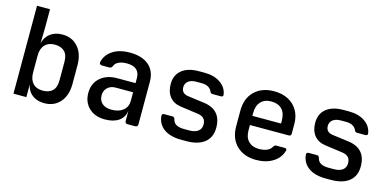

<svg xmlns="http://www.w3.org/2000/svg" viewBox="-69 -1130 3138 1540"><g transform="rotate(15 1500.0 -360.0)"><path d="M341 10Q281 10 241.5 -20Q202 -50 191 -104V0H84V-730H192V-573L189 -446Q201 -499 241.5 -529.5Q282 -560 341 -560Q423 -560 472 -504Q521 -448 521 -352V-197Q521 -102 472 -46Q423 10 341 10ZM303 -84Q355 -84 384 -111.5Q413 -139 413 -200V-351Q413 -411 384 -438.5Q355 -466 303 -466Q251 -466 221.5 -434.5Q192 -403 192 -346V-205Q192 -147 221.5 -115.5Q251 -84 303 -84Z M845 10Q761 10 711.5 -37.5Q662 -85 662 -162Q662 -240 715 -287.5Q768 -335 856 -335H1008V-375Q1008 -470 901 -470Q861 -470 834 -457.5Q807 -445 798 -422Q790 -402 773 -402H712Q701 -402 694.5 -408Q688 -414 690 -425Q703 -485 758.5 -522.5Q814 -560 902 -560Q1004 -560 1060 -511.5Q1116 -463 1116 -376V-22Q1116 0 1093 0H1032Q1010 0 1010 -22V-103H1009Q1002 -50 959 -20Q916 10 845 10ZM876 -79Q937 -79 972.5 -108.5Q1008 -138 1008 -188V-259H864Q821 -259 795.5 -234Q770 -209 770 -170Q770 -128 798 -103.5Q826 -79 876 -79Z M1478 9Q1389 9 1336 -28.5Q1283 -66 1276 -133Q1274 -154 1295 -154H1363Q1379 -154 1384 -135Q1396 -80 1478 -80H1522Q1569 -80 1595 -99.5Q1621 -119 1621 -155Q1621 -218 1554 -227L1409 -247Q1348 -255 1315 -295.5Q1282 -336 1282 -401Q1282 -476 1332.5 -517.5Q1383 -559 1476 -559H1521Q1600 -559 1652 -524Q1704 -489 1714 -431Q1718 -410 1696 -410H1627Q1611 -410 1605 -427Q1597 -447 1575.5 -459.5Q1554 -472 1521 -472H1476Q1433 -472 1409.5 -453Q1386 -434 1386 -403Q1386 -351 1443 -343L1579 -325Q1726 -305 1726 -156Q1726 -77 1673 -34Q1620 9 1522 9Z M2100 10Q1999 10 1938 -49Q1877 -108 1877 -210V-340Q1877 -442 1938 -501Q1999 -560 2100 -560Q2168 -560 2218 -533.5Q2268 -507 2295.5 -459Q2323 -411 2323 -347V-268Q2323 -248 2303 -248H1981V-203Q1981 -145 2013 -113Q2045 -81 2100 -81Q2138 -81 2166 -93Q2194 -105 2205 -128Q2210 -135 2214.5 -139Q2219 -143 2228 -143H2296Q2319 -143 2314 -125Q2298 -63 2240 -26.5Q2182 10 2100 10ZM1981 -347V-324H2219V-348Q2219 -409 2188 -442Q2157 -475 2100 -475Q2043 -475 2012 -441.5Q1981 -408 1981 -347Z M2678 9Q2589 9 2536 -28.5Q2483 -66 2476 -133Q2474 -154 2495 -154H2563Q2579 -154 2584 -135Q2596 -80 2678 -80H2722Q2769 -80 2795 -99.5Q2821 -119 2821 -155Q2821 -218 2754 -227L2609 -247Q2548 -255 2515 -295.5Q2482 -336 2482 -401Q2482 -476 2532.5 -517.5Q2583 -559 2676 -559H2721Q2800 -559 2852 -524Q2904 -489 2914 -431Q2918 -410 2896 -410H2827Q2811 -410 2805 -427Q2797 -447 2775.5 -459.5Q2754 -472 2721 -472H2676Q2633 -472 2609.5 -453Q2586 -434 2586 -403Q2586 -351 2643 -343L2779 -325Q2926 -305 2926 -156Q2926 -77 2873 -34Q2820 9 2722 9Z"/></g></svg>

Font: Pitagon Sans Mono SemiBold
Style: Regular
Weight: 600
Monospace: yes
Designer: Travis Tran
Foundry: Pitagon
Version: Version 1.001; ttfautohint (v1.8.4.7-5d5b);gftools[0.9.26]